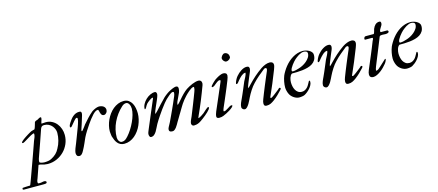

<svg xmlns="http://www.w3.org/2000/svg" viewBox="-193 -1331 4983 2185"><g transform="rotate(-15 2298.5 -238.0)"><path d="M128.9 -43Q128.9 -37.1 136.2 -33.4Q143.6 -29.8 153.1 -27.6Q162.6 -25.4 172.1 -24.4Q181.6 -23.4 185.5 -23.4Q208.5 -23.4 230.7 -26.9Q252.9 -30.3 272.5 -41.5Q305.2 -58.6 328.9 -81.5Q352.5 -104.5 368.2 -136.7Q390.1 -174.8 401.9 -220.7Q413.6 -266.6 413.6 -311Q413.6 -332.5 405.3 -353Q397 -373.5 384.3 -389.6Q367.7 -410.2 343.8 -422.1Q319.8 -434.1 291 -434.1Q272 -434.1 262.5 -426Q252.9 -418 246.6 -400.4Q221.7 -327.1 197.3 -257.8Q172.9 -188.5 147.5 -117.2Q141.1 -98.6 135 -81.3Q128.9 -64 128.9 -43ZM-2.9 -305.7Q-2.9 -311 5.6 -319.8Q14.2 -328.6 27.6 -338.6Q41 -348.6 56.9 -359.1Q72.8 -369.6 87.4 -378.4Q102.1 -387.2 113.3 -393.6Q124.5 -399.9 128.9 -401.9Q131.3 -403.3 136.5 -405Q141.6 -406.7 147.7 -408.4Q153.8 -410.2 159.9 -411.9Q166 -413.6 171.4 -414.6Q171.9 -414.6 173.1 -416.7Q174.3 -418.9 175.8 -421.9Q177.2 -424.8 178.5 -428Q179.7 -431.2 180.7 -433.1Q182.1 -436.5 184.8 -445.3Q187.5 -454.1 190.4 -463.9Q193.4 -473.6 195.8 -482.2Q198.2 -490.7 199.2 -494.1Q207.5 -503.9 216.3 -506.3Q225.1 -508.8 235.4 -512.7Q239.3 -514.2 243.4 -517.1Q247.6 -520 252.2 -522.9Q256.8 -525.9 262.7 -528.1Q268.6 -530.3 275.9 -530.3Q277.8 -530.3 279.8 -528.1Q281.7 -525.9 281.7 -520.5Q281.7 -512.7 279.3 -504.6Q276.9 -496.6 274.2 -488.5Q271.5 -480.5 269 -472.4Q266.6 -464.4 266.6 -457Q280.8 -457 292.2 -458.7Q303.7 -460.4 316.4 -460.4Q356.4 -460.4 388.7 -443.8Q420.9 -427.2 443.4 -399.7Q465.8 -372.1 477.8 -336.9Q489.7 -301.8 489.7 -265.1Q489.7 -209.5 468.3 -160.4Q446.8 -111.3 409.9 -74.7Q373 -38.1 324 -16.6Q274.9 4.9 219.2 4.9Q217.3 4.9 211.7 4.4Q206.1 3.9 199.5 3.2Q192.9 2.4 187.3 1.7Q181.6 1 179.7 1Q167.5 -1.5 159.7 -3.9Q151.9 -6.3 145 -8.3Q138.2 -10.3 130.9 -11.5Q123.5 -12.7 112.8 -12.7Q100.1 23.9 87.9 58.6Q75.7 93.3 63 129.9Q58.6 142.1 54.2 152.6Q49.8 163.1 49.8 177.2Q49.8 181.2 52 186Q54.2 190.9 60.5 190.9H74.2Q88.9 190.9 101.8 187.5Q114.7 184.1 128.9 184.1Q135.3 184.1 143.1 187.5Q150.9 190.9 150.9 200.2Q150.9 210.4 141.4 213.4Q131.8 216.3 114.7 216.3H-114.3Q-116.7 216.3 -120.1 216.1Q-123.5 215.8 -126.5 215.1Q-129.4 214.4 -131.6 212.6Q-133.8 210.9 -133.8 208Q-133.8 204.1 -132.8 200Q-131.8 195.8 -127.9 193.4Q-111.3 192.4 -95.2 191.2Q-79.1 189.9 -63.5 189.9H-45.9Q-41.5 189.9 -39.6 186.8Q-37.6 183.6 -36.6 181.6Q-32.7 172.4 -23.9 148.9Q-15.1 125.5 -3.2 92.8Q8.8 60.1 22.9 21Q37.1 -18.1 51.5 -58.1Q65.9 -98.1 79.6 -136.5Q93.3 -174.8 104.2 -205.8Q115.2 -236.8 122.8 -258.3Q130.4 -279.8 132.3 -285.6Q135.3 -294.4 139.6 -304Q144 -313.5 147.7 -323.2Q151.4 -333 154.1 -342.8Q156.7 -352.5 156.7 -362.3Q156.7 -365.7 155.8 -369.6Q154.8 -373.5 150.9 -373.5Q148.4 -373.5 142.1 -371.1Q135.7 -368.7 128.9 -365.5Q122.1 -362.3 116 -359.4Q109.9 -356.4 107.9 -355Q100.6 -351.1 85.4 -341.8Q70.3 -332.5 54.4 -322.8Q38.6 -313 25.4 -305.7Q12.2 -298.3 8.3 -298.3Q5.9 -298.3 1.5 -299.3Q-2.9 -300.3 -2.9 -305.7Z M554.2 -33.7Q554.2 -43 557.9 -56.6Q561.5 -70.3 566.9 -84.7Q572.3 -99.1 578.1 -112.8Q584 -126.5 587.9 -136.7Q601.1 -171.4 614.5 -205.6Q627.9 -239.7 639.6 -272Q645.5 -286.6 652.3 -305.2Q659.2 -323.7 665.5 -342.5Q671.9 -361.3 676 -378.2Q680.2 -395 680.2 -406.2Q680.2 -410.6 677.5 -414.3Q674.8 -418 668.9 -418Q662.6 -418 653.6 -409.7Q644.5 -401.4 634.3 -389.6Q624 -377.9 613.8 -365Q603.5 -352.1 594.7 -342.3Q590.3 -335.4 585.2 -332.5Q580.1 -329.6 577.1 -329.6Q572.3 -329.6 570.8 -335.2Q569.3 -340.8 569.3 -342.8Q569.3 -348.6 573.5 -359.1Q577.6 -369.6 585.4 -380.9Q597.2 -399.4 610.4 -416.7Q623.5 -434.1 638.9 -447.3Q654.3 -460.4 672.9 -468.5Q691.4 -476.6 713.9 -476.6Q727.1 -476.6 733.9 -472.4Q740.7 -468.3 740.7 -451.2Q740.7 -447.8 739.3 -440.7Q737.8 -433.6 735.8 -425.8Q733.4 -418.9 728.5 -402.3Q723.6 -385.7 717.5 -366.2Q711.4 -346.7 705.3 -327.4Q699.2 -308.1 694.3 -294.9Q690.4 -283.7 687.7 -273.9Q685.1 -264.2 685.1 -260.3Q685.1 -256.8 687 -255.9Q689 -254.9 689.9 -254.9Q692.4 -254.9 697 -259.8Q701.7 -264.6 706.1 -271Q710.9 -276.9 716.6 -284.2Q722.2 -291.5 727.3 -298.3Q732.4 -305.2 736.6 -311Q740.7 -316.9 743.2 -320.3Q771.5 -352.5 800 -383.8Q828.6 -415 862.3 -442.9Q870.1 -448.7 880.9 -454.6Q891.6 -460.4 903.1 -465.3Q914.6 -470.2 926 -473.4Q937.5 -476.6 946.3 -476.6Q960 -476.6 973.6 -473.1Q987.3 -469.7 998 -462.6Q1008.8 -455.6 1015.4 -444.3Q1022 -433.1 1022 -417.5Q1022 -408.7 1018.8 -399.9Q1015.6 -391.1 1009.8 -384Q1003.9 -377 996.1 -372.6Q988.3 -368.2 979 -368.2Q967.3 -368.2 960 -373.8Q952.6 -379.4 948.2 -387.7Q943.8 -396 941.4 -405.5Q939 -415 937 -423.3Q935.1 -431.6 932.6 -437.3Q930.2 -442.9 925.8 -442.9Q908.7 -442.9 893.1 -431.6Q877.4 -420.4 864.3 -406.2Q843.3 -383.3 826.7 -361.8Q810.1 -340.3 792.5 -314.5Q770 -281.7 748 -247.3Q726.1 -212.9 709.5 -179.7Q704.6 -169.4 697.5 -153.1Q690.4 -136.7 681.6 -116.9Q672.9 -97.2 662.6 -75.9Q652.3 -54.7 641.1 -34.7Q630.4 -14.6 618.2 -2.2Q606 10.3 591.3 10.3Q570.3 10.3 562.3 -2Q554.2 -14.2 554.2 -33.7Z M1052.7 -83Q1052.7 -73.2 1055.7 -62.3Q1058.6 -51.3 1064.5 -42Q1070.3 -32.7 1078.6 -26.6Q1086.9 -20.5 1098.1 -20.5Q1109.9 -20.5 1119.4 -23.2Q1128.9 -25.9 1137.5 -31.5Q1146 -37.1 1154.5 -45.2Q1163.1 -53.2 1172.9 -64Q1198.2 -92.3 1221.7 -129.2Q1245.1 -166 1263.4 -205.6Q1281.7 -245.1 1292.7 -284.2Q1303.7 -323.2 1303.7 -356.4Q1303.7 -368.7 1300.8 -382.3Q1297.9 -396 1292 -407.5Q1286.1 -418.9 1277.3 -426.5Q1268.6 -434.1 1256.3 -434.1Q1229.5 -434.1 1204.6 -410.6Q1169.9 -378.9 1142.1 -341.1Q1114.3 -303.2 1094.2 -261.2Q1074.2 -219.2 1063.5 -174.1Q1052.7 -128.9 1052.7 -83ZM1234.4 -464.4Q1270 -464.4 1293.5 -447.8Q1316.9 -431.2 1330.8 -405.3Q1344.7 -379.4 1350.3 -348.4Q1356 -317.4 1356 -288.1Q1356 -254.9 1348.1 -220Q1340.3 -185.1 1325.9 -152.1Q1311.5 -119.1 1290.5 -90.1Q1269.5 -61 1243.4 -39.1Q1217.3 -17.1 1186 -4.4Q1154.8 8.3 1120.1 8.3Q1093.8 8.3 1074.7 -1.2Q1055.7 -10.7 1041.7 -26.9Q1027.8 -43 1018.3 -64.5Q1008.8 -85.9 1001.5 -109.9Q1000.5 -113.8 999.3 -122.6Q998 -131.3 997.1 -141.1Q996.1 -150.9 995.4 -159.4Q994.6 -168 994.6 -171.4Q994.6 -203.1 1002.7 -237.3Q1010.7 -271.5 1025.6 -304Q1040.5 -336.4 1062 -365.7Q1083.5 -395 1110.1 -416.7Q1136.7 -438.5 1168 -451.4Q1199.2 -464.4 1234.4 -464.4Z M1910.2 -17.6Q1910.2 -25.4 1913.1 -35.2Q1916 -44.9 1920.2 -55.2Q1924.3 -65.4 1929.2 -75.4Q1934.1 -85.4 1938 -94.7Q1949.7 -124 1962.9 -157Q1976.1 -189.9 1989.7 -224.1Q2003.4 -258.3 2016.1 -291.7Q2028.8 -325.2 2040 -355Q2051.3 -382.3 2051.3 -402.8Q2051.3 -406.7 2049.8 -409.9Q2048.3 -413.1 2044.4 -413.1Q2033.7 -413.1 2018.6 -404.1Q2003.4 -395 1988.5 -382.6Q1973.6 -370.1 1960.4 -357.2Q1947.3 -344.2 1939.9 -336.4Q1920.9 -315.9 1907.2 -298.8Q1893.6 -281.7 1878.9 -260.3Q1871.1 -248 1862.1 -233.4Q1853 -218.8 1844 -203.4Q1835 -188 1826.2 -173.1Q1817.4 -158.2 1809.6 -146Q1805.7 -139.2 1800.3 -130.1Q1794.9 -121.1 1789.3 -111.6Q1783.7 -102.1 1778.1 -93Q1772.5 -84 1768.1 -76.7Q1761.2 -64.5 1752.4 -48.8Q1743.7 -33.2 1733.2 -19.5Q1722.7 -5.9 1711.2 3.4Q1699.7 12.7 1688 12.7Q1679.2 12.7 1671.6 11.7Q1664.1 10.7 1658.4 7.6Q1652.8 4.4 1649.7 -1.5Q1646.5 -7.3 1646.5 -17.6Q1646.5 -24.4 1649.2 -31.5Q1651.9 -38.6 1656.7 -47.9Q1661.6 -57.1 1668.2 -68.8Q1674.8 -80.6 1683.1 -97.2Q1700.2 -133.3 1715.3 -165.5Q1730.5 -197.8 1745.1 -230Q1759.8 -262.2 1774.7 -295.9Q1789.6 -329.6 1806.2 -369.1Q1811.5 -381.8 1813.2 -391.4Q1814.9 -400.9 1814.9 -407.2Q1814.9 -418.9 1800.3 -418.9Q1794.9 -418.9 1788.8 -416Q1782.7 -413.1 1776.1 -408.7Q1769.5 -404.3 1763.2 -399.2Q1756.8 -394 1751.5 -389.6Q1730.5 -373 1715.1 -356.9Q1699.7 -340.8 1683.1 -320.8Q1658.2 -291 1636.5 -259.8Q1614.7 -228.5 1591.8 -195.8Q1577.1 -175.3 1564.7 -154.8Q1552.2 -134.3 1539.6 -113.3Q1529.3 -95.7 1519.5 -74Q1509.8 -52.2 1497.8 -33Q1485.8 -13.7 1470.5 -0.5Q1455.1 12.7 1433.6 12.7Q1426.8 12.7 1422.4 8.8Q1418 4.9 1415.5 -1Q1413.1 -6.8 1412.1 -13.2Q1411.1 -19.5 1411.1 -24.4Q1411.1 -35.6 1416.5 -50Q1421.9 -64.5 1428.7 -80.1Q1437.5 -101.6 1449.2 -128.9Q1460.9 -156.2 1473.6 -186.5Q1486.3 -216.8 1499.5 -247.8Q1512.7 -278.8 1524.7 -307.1Q1536.6 -335.4 1546.9 -359.4Q1557.1 -383.3 1564 -399.4Q1566.4 -403.8 1567.1 -407.5Q1567.9 -411.1 1567.9 -413.1Q1567.9 -415.5 1564 -415.5Q1557.1 -415.5 1546.6 -410.2Q1536.1 -404.8 1525.4 -397Q1514.6 -389.2 1504.9 -381.1Q1495.1 -373 1490.2 -367.7Q1481.4 -357.9 1476.1 -348.4Q1470.7 -338.9 1464.4 -327.6Q1460 -319.8 1457 -316.9Q1454.1 -314 1451.7 -311.5Q1449.7 -311 1447.3 -311Q1443.8 -311 1443.8 -314.5Q1443.8 -342.8 1458.7 -370.8Q1473.6 -398.9 1496.8 -421.1Q1520 -443.4 1548.6 -457Q1577.1 -470.7 1604.5 -470.7Q1615.7 -470.7 1620.6 -461.2Q1625.5 -451.7 1625.5 -441.9Q1625.5 -435.5 1622.8 -426Q1620.1 -416.5 1616.2 -405.8Q1612.3 -395 1607.7 -384.3Q1603 -373.5 1599.1 -364.3Q1595.2 -355 1587.2 -337.2Q1579.1 -319.3 1570.6 -299.6Q1562 -279.8 1554.7 -261.2Q1547.4 -242.7 1545.9 -232.4Q1545.9 -230.5 1547.9 -230.5Q1549.3 -230.5 1551.3 -232.4Q1552.2 -232.9 1555.4 -235.6Q1558.6 -238.3 1562.5 -241.9Q1566.4 -245.6 1570.3 -249.5Q1574.2 -253.4 1576.7 -255.9Q1606 -288.1 1636.5 -321.3Q1667 -354.5 1698.2 -385.3Q1704.1 -391.1 1712.4 -397.7Q1720.7 -404.3 1729.2 -410.9Q1737.8 -417.5 1746.3 -423.3Q1754.9 -429.2 1761.7 -433.1Q1770.5 -438.5 1783 -444.8Q1795.4 -451.2 1808.1 -456.5Q1820.8 -461.9 1832.5 -465.3Q1844.2 -468.8 1851.1 -468.8Q1866.2 -468.8 1872.6 -461.7Q1878.9 -454.6 1878.9 -439.5Q1878.9 -417.5 1869.4 -393.8Q1859.9 -370.1 1848.1 -347.2Q1836.4 -324.2 1826.9 -302.5Q1817.4 -280.8 1817.4 -262.7Q1821.3 -262.7 1828.6 -269.5Q1835.9 -276.4 1843.8 -285.2Q1851.6 -293.9 1858.6 -302.2Q1865.7 -310.5 1868.7 -313.5Q1878.9 -325.7 1891.1 -339.4Q1903.3 -353 1916.5 -366.2Q1929.7 -379.4 1942.9 -390.9Q1956.1 -402.3 1968.3 -410.6Q1984.4 -420.9 2003.4 -431.2Q2022.5 -441.4 2042 -449.5Q2061.5 -457.5 2080.6 -462.6Q2099.6 -467.8 2116.2 -467.8Q2134.3 -467.8 2144.3 -457.5Q2154.3 -447.3 2154.3 -430.2Q2154.3 -427.7 2153.8 -421.6Q2153.3 -415.5 2149.9 -405.3Q2135.3 -365.7 2118.9 -323.2Q2102.5 -280.8 2085.2 -238.3Q2067.9 -195.8 2050 -155Q2032.2 -114.3 2015.6 -77.6Q2014.6 -73.7 2011.5 -67.4Q2008.3 -61 2008.3 -59.1Q2008.3 -58.1 2009 -56.9Q2009.8 -55.7 2010.7 -54.7Q2028.3 -61.5 2045.7 -72.5Q2063 -83.5 2078.1 -94.7Q2085.4 -100.6 2095.2 -109.9Q2105 -119.1 2115 -127.9Q2125 -136.7 2134.3 -143.1Q2143.6 -149.4 2149.9 -149.4Q2152.3 -149.4 2153.3 -146.5Q2154.3 -143.6 2154.3 -140.1Q2154.3 -132.3 2145.3 -120.4Q2136.2 -108.4 2121.8 -94.5Q2107.4 -80.6 2090.1 -66.2Q2072.8 -51.8 2055.9 -39.1Q2039.1 -26.4 2024.9 -16.8Q2010.7 -7.3 2002.9 -3.4Q1984.4 6.3 1967 9.5Q1949.7 12.7 1937 12.7Q1931.2 12.7 1926.3 10Q1921.4 7.3 1917.7 2.9Q1914.1 -1.5 1912.1 -6.8Q1910.2 -12.2 1910.2 -17.6Z M2439.9 -641.1Q2439.9 -648.9 2443.8 -657.7Q2447.8 -666.5 2454.1 -674.1Q2460.4 -681.6 2468.3 -686.8Q2476.1 -691.9 2483.9 -691.9Q2496.1 -691.9 2505.6 -687.3Q2515.1 -682.6 2521.7 -675Q2528.3 -667.5 2531.5 -657.2Q2534.7 -647 2534.7 -636.2Q2534.7 -630.4 2530.5 -623.3Q2526.4 -616.2 2519 -610.1Q2511.7 -604 2501.7 -600.1Q2491.7 -596.2 2480 -596.2Q2473.1 -596.2 2466.1 -600.8Q2459 -605.5 2453.1 -612.1Q2447.3 -618.7 2443.6 -626.5Q2439.9 -634.3 2439.9 -641.1ZM2208.5 -18.6Q2208.5 -31.7 2212.9 -47.4Q2217.3 -63 2223.6 -77.6Q2256.3 -154.3 2288.3 -227.3Q2320.3 -300.3 2352.1 -376Q2356 -384.3 2358.6 -391.4Q2361.3 -398.4 2361.3 -402.8Q2361.3 -406.7 2360.4 -408.7Q2359.4 -410.6 2355 -410.6Q2346.7 -410.6 2340.8 -409.2Q2335 -407.7 2329.6 -403.8Q2324.2 -400.9 2317.6 -395.8Q2311 -390.6 2304 -385.3Q2296.9 -379.9 2290.3 -374.3Q2283.7 -368.7 2277.8 -364.3Q2273.4 -361.8 2267.3 -358.4Q2261.2 -355 2255.9 -355Q2250.5 -355 2248.5 -356.2Q2246.6 -357.4 2246.6 -363.3Q2246.6 -367.2 2254.6 -377Q2262.7 -386.7 2273.4 -397.2Q2284.2 -407.7 2294.7 -417.2Q2305.2 -426.8 2310.1 -430.2Q2319.3 -436.5 2332 -444.3Q2344.7 -452.1 2358.4 -459Q2372.1 -465.8 2386 -470.2Q2399.9 -474.6 2412.1 -474.6Q2429.2 -474.6 2440.9 -466.6Q2452.6 -458.5 2452.6 -440.9Q2452.6 -432.6 2448.5 -417.7Q2444.3 -402.8 2437.5 -385.3Q2421.9 -345.2 2406.7 -308.8Q2391.6 -272.5 2376.7 -237.5Q2361.8 -202.6 2346.9 -167.7Q2332 -132.8 2315.9 -96.2Q2314.5 -93.3 2312.7 -88.4Q2311 -83.5 2309.3 -78.9Q2307.6 -74.2 2306.4 -69.8Q2305.2 -65.4 2305.2 -63.5Q2305.2 -59.6 2306.2 -57.1Q2307.1 -54.7 2311.5 -54.7Q2315.4 -54.7 2320.1 -55.4Q2324.7 -56.2 2328.6 -58.1Q2345.2 -66.4 2358.4 -75.2Q2371.6 -84 2386.7 -92.8Q2392.6 -96.7 2397.9 -98.1Q2403.3 -99.6 2408.7 -99.6Q2410.6 -99.6 2414.3 -98.6Q2418 -97.7 2418 -94.7Q2418 -85.9 2404.1 -73.5Q2390.1 -61 2370.1 -48.3Q2350.1 -35.6 2327.9 -24.4Q2305.7 -13.2 2289.6 -6.8Q2268.6 2.4 2237.3 2.4Q2227.1 2.4 2217.8 -2.7Q2208.5 -7.8 2208.5 -18.6Z M2765.1 -24.4Q2765.1 -33.2 2767.8 -46.1Q2770.5 -59.1 2776.4 -72.8Q2786.6 -99.6 2801.3 -136.5Q2815.9 -173.3 2832.5 -213.6Q2849.1 -253.9 2866.2 -294.2Q2883.3 -334.5 2897.9 -368.2Q2902.3 -377.9 2903.8 -385.5Q2905.3 -393.1 2905.3 -397Q2905.3 -399.4 2901.1 -404.1Q2897 -408.7 2894.5 -408.7Q2887.7 -408.7 2881.1 -406.7Q2874.5 -404.8 2869.1 -399.4Q2835.4 -373 2800.5 -343.5Q2765.6 -314 2730.5 -276.9Q2716.3 -262.7 2702.6 -244.9Q2689 -227.1 2676.3 -207.5Q2663.6 -188 2652.3 -168Q2641.1 -147.9 2632.3 -129.9Q2627.4 -120.6 2618.9 -102.1Q2610.4 -83.5 2598.9 -64.5Q2587.4 -45.4 2573.7 -31Q2560.1 -16.6 2545.4 -16.1Q2539.1 -16.1 2533 -18.8Q2526.9 -21.5 2521.7 -26.1Q2516.6 -30.8 2513.4 -36.6Q2510.3 -42.5 2510.3 -48.8Q2510.3 -61 2513.4 -73.2Q2516.6 -85.4 2521.2 -97.2Q2525.9 -108.9 2531.2 -120.1Q2536.6 -131.3 2541.5 -142.1Q2553.2 -167.5 2563.2 -190.4Q2573.2 -213.4 2582.5 -235.4Q2591.8 -257.3 2600.8 -278.8Q2609.9 -300.3 2619.6 -323.7Q2624 -333 2630.6 -344.7Q2637.2 -356.4 2643.3 -368.9Q2649.4 -381.3 2654.1 -393.8Q2658.7 -406.2 2658.7 -417.5Q2644.5 -417.5 2631.6 -410.9Q2618.7 -404.3 2606.7 -394.3Q2594.7 -384.3 2584.2 -372.6Q2573.7 -360.8 2564.9 -350.6Q2561 -346.2 2556.6 -340.3Q2552.2 -334.5 2547.9 -329.3Q2543.5 -324.2 2539.1 -320.6Q2534.7 -316.9 2530.3 -316.9Q2526.4 -316.9 2524.7 -319.1Q2522.9 -321.3 2522.9 -323.7Q2522.9 -329.6 2526.6 -340.1Q2530.3 -350.6 2536.1 -362.3Q2542 -374 2548.8 -385.3Q2555.7 -396.5 2562.5 -403.8Q2575.7 -419.4 2590.8 -432.9Q2606 -446.3 2622.1 -456.3Q2638.2 -466.3 2654.5 -472.2Q2670.9 -478 2686.5 -478Q2705.6 -478 2712.2 -469.7Q2718.8 -461.4 2718.8 -448.7Q2718.8 -440.4 2716.1 -431.6Q2713.4 -422.9 2710.4 -414.1Q2699.2 -386.2 2685.1 -353.8Q2670.9 -321.3 2659.7 -291.5Q2654.3 -276.9 2648.9 -263.2Q2643.6 -249.5 2643.6 -237.3Q2654.3 -245.1 2663.8 -255.6Q2673.3 -266.1 2681.6 -274.4Q2700.7 -294.4 2719.7 -313Q2738.8 -331.5 2759 -349.6Q2779.3 -367.7 2801.3 -385Q2823.2 -402.3 2848.6 -419.9Q2874.5 -437 2901.4 -447.5Q2928.2 -458 2954.6 -458Q2973.1 -458 2984.9 -448.2Q2996.6 -438.5 2996.6 -421.4Q2996.6 -410.6 2991.7 -394.8Q2986.8 -378.9 2981.4 -364.7Q2952.1 -290.5 2922.1 -217.5Q2892.1 -144.5 2858.9 -71.8Q2858.9 -63.5 2867.2 -63.5Q2872.1 -63.5 2883.5 -71Q2895 -78.6 2908.2 -88.4Q2921.4 -98.1 2933.6 -107.9Q2945.8 -117.7 2951.2 -121.6Q2951.7 -122.1 2954.8 -124.5Q2958 -127 2961.9 -130.1Q2965.8 -133.3 2969.7 -136.7Q2973.6 -140.1 2975.6 -142.1Q2982.4 -150.4 2988.3 -150.4Q2992.2 -150.4 2996.1 -147.5Q3000 -144.5 3000 -139.2Q3000 -136.7 2996.8 -131.6Q2993.7 -126.5 2987.3 -120.6Q2968.3 -99.1 2943.1 -75Q2918 -50.8 2890.1 -29.8Q2868.2 -13.2 2846.4 -2.4Q2824.7 8.3 2796.4 8.3Q2779.3 8.3 2772.2 0.7Q2765.1 -6.8 2765.1 -24.4Z M3172.9 -304.2Q3172.9 -291.5 3185.1 -291.5Q3202.1 -291.5 3222.4 -296.4Q3242.7 -301.3 3258.3 -306.6Q3279.3 -312.5 3304.7 -325.4Q3330.1 -338.4 3351.8 -356.7Q3373.5 -375 3388.2 -397.5Q3402.8 -419.9 3402.8 -445.8Q3402.8 -461.4 3389.9 -468.5Q3377 -475.6 3360.4 -475.6Q3345.2 -475.6 3329.6 -469.7Q3314 -463.9 3299.3 -455.1Q3284.7 -446.3 3271.7 -436Q3258.8 -425.8 3249 -417.5Q3240.2 -409.7 3227.3 -395.3Q3214.4 -380.9 3202.4 -364.5Q3190.4 -348.1 3181.6 -331.8Q3172.9 -315.4 3172.9 -304.2ZM3168 -270.5Q3157.7 -265.6 3150.4 -254.2Q3143.1 -242.7 3138.4 -228.8Q3133.8 -214.8 3131.8 -200.4Q3129.9 -186 3129.9 -175.8Q3129.9 -153.3 3134.8 -129.4Q3139.6 -105.5 3150.6 -85.7Q3161.6 -65.9 3179.7 -53.2Q3197.8 -40.5 3223.6 -40.5Q3243.7 -40.5 3258.8 -48.1Q3273.9 -55.7 3285.4 -66.7Q3296.9 -77.6 3304.9 -90.8Q3313 -104 3318.8 -115Q3324.7 -126 3328.9 -133.5Q3333 -141.1 3336.9 -141.1Q3341.3 -141.1 3343 -136Q3344.7 -130.9 3344.7 -125Q3344.2 -106.4 3334.5 -87.6Q3324.7 -68.8 3310.1 -51.8Q3295.4 -34.7 3278.1 -20.8Q3260.7 -6.8 3245.6 1.5Q3239.7 4.9 3231.4 7.3Q3223.1 9.8 3213.9 11.2Q3204.6 12.7 3195.6 13.4Q3186.5 14.2 3179.7 14.2Q3164.6 14.2 3148.2 8.8Q3131.8 3.4 3116.7 -6.6Q3101.6 -16.6 3089.1 -30.3Q3076.7 -43.9 3069.3 -61Q3065.9 -67.4 3062.7 -76.9Q3059.6 -86.4 3056.9 -96.7Q3054.2 -106.9 3052.7 -117.4Q3051.3 -127.9 3051.3 -136.7Q3051.3 -168.9 3058.1 -204.8Q3064.9 -240.7 3077.6 -272.9Q3081.5 -282.2 3087.9 -294.2Q3094.2 -306.2 3102.3 -319.1Q3110.4 -332 3119.1 -345Q3127.9 -357.9 3136.7 -368.2Q3155.3 -391.6 3179 -413.1Q3202.6 -434.6 3230 -451.2Q3257.3 -467.8 3287.8 -477.5Q3318.4 -487.3 3351.1 -487.3Q3366.7 -487.3 3386.2 -482.7Q3405.8 -478 3423.1 -468.8Q3440.4 -459.5 3452.1 -445.3Q3463.9 -431.2 3463.9 -412.1Q3463.9 -376.5 3449.5 -352.3Q3435.1 -328.1 3410.9 -312.5Q3386.7 -296.9 3355.7 -288.3Q3324.7 -279.8 3292 -275.9Q3259.3 -272 3226.8 -271.2Q3194.3 -270.5 3168 -270.5Z M3728 -24.4Q3728 -33.2 3730.7 -46.1Q3733.4 -59.1 3739.3 -72.8Q3749.5 -99.6 3764.2 -136.5Q3778.8 -173.3 3795.4 -213.6Q3812 -253.9 3829.1 -294.2Q3846.2 -334.5 3860.8 -368.2Q3865.2 -377.9 3866.7 -385.5Q3868.2 -393.1 3868.2 -397Q3868.2 -399.4 3864 -404.1Q3859.9 -408.7 3857.4 -408.7Q3850.6 -408.7 3844 -406.7Q3837.4 -404.8 3832 -399.4Q3798.3 -373 3763.4 -343.5Q3728.5 -314 3693.4 -276.9Q3679.2 -262.7 3665.5 -244.9Q3651.9 -227.1 3639.2 -207.5Q3626.5 -188 3615.2 -168Q3604 -147.9 3595.2 -129.9Q3590.3 -120.6 3581.8 -102.1Q3573.2 -83.5 3561.8 -64.5Q3550.3 -45.4 3536.6 -31Q3522.9 -16.6 3508.3 -16.1Q3502 -16.1 3495.8 -18.8Q3489.7 -21.5 3484.6 -26.1Q3479.5 -30.8 3476.3 -36.6Q3473.1 -42.5 3473.1 -48.8Q3473.1 -61 3476.3 -73.2Q3479.5 -85.4 3484.1 -97.2Q3488.8 -108.9 3494.1 -120.1Q3499.5 -131.3 3504.4 -142.1Q3516.1 -167.5 3526.1 -190.4Q3536.1 -213.4 3545.4 -235.4Q3554.7 -257.3 3563.7 -278.8Q3572.8 -300.3 3582.5 -323.7Q3586.9 -333 3593.5 -344.7Q3600.1 -356.4 3606.2 -368.9Q3612.3 -381.3 3616.9 -393.8Q3621.6 -406.2 3621.6 -417.5Q3607.4 -417.5 3594.5 -410.9Q3581.5 -404.3 3569.6 -394.3Q3557.6 -384.3 3547.1 -372.6Q3536.6 -360.8 3527.8 -350.6Q3523.9 -346.2 3519.5 -340.3Q3515.1 -334.5 3510.7 -329.3Q3506.3 -324.2 3502 -320.6Q3497.6 -316.9 3493.2 -316.9Q3489.3 -316.9 3487.5 -319.1Q3485.8 -321.3 3485.8 -323.7Q3485.8 -329.6 3489.5 -340.1Q3493.2 -350.6 3499 -362.3Q3504.9 -374 3511.7 -385.3Q3518.6 -396.5 3525.4 -403.8Q3538.6 -419.4 3553.7 -432.9Q3568.8 -446.3 3585 -456.3Q3601.1 -466.3 3617.4 -472.2Q3633.8 -478 3649.4 -478Q3668.5 -478 3675 -469.7Q3681.6 -461.4 3681.6 -448.7Q3681.6 -440.4 3679 -431.6Q3676.3 -422.9 3673.3 -414.1Q3662.1 -386.2 3647.9 -353.8Q3633.8 -321.3 3622.6 -291.5Q3617.2 -276.9 3611.8 -263.2Q3606.4 -249.5 3606.4 -237.3Q3617.2 -245.1 3626.7 -255.6Q3636.2 -266.1 3644.5 -274.4Q3663.6 -294.4 3682.6 -313Q3701.7 -331.5 3721.9 -349.6Q3742.2 -367.7 3764.2 -385Q3786.1 -402.3 3811.5 -419.9Q3837.4 -437 3864.3 -447.5Q3891.1 -458 3917.5 -458Q3936 -458 3947.8 -448.2Q3959.5 -438.5 3959.5 -421.4Q3959.5 -410.6 3954.6 -394.8Q3949.7 -378.9 3944.3 -364.7Q3915 -290.5 3885 -217.5Q3855 -144.5 3821.8 -71.8Q3821.8 -63.5 3830.1 -63.5Q3835 -63.5 3846.4 -71Q3857.9 -78.6 3871.1 -88.4Q3884.3 -98.1 3896.5 -107.9Q3908.7 -117.7 3914.1 -121.6Q3914.6 -122.1 3917.7 -124.5Q3920.9 -127 3924.8 -130.1Q3928.7 -133.3 3932.6 -136.7Q3936.5 -140.1 3938.5 -142.1Q3945.3 -150.4 3951.2 -150.4Q3955.1 -150.4 3959 -147.5Q3962.9 -144.5 3962.9 -139.2Q3962.9 -136.7 3959.7 -131.6Q3956.5 -126.5 3950.2 -120.6Q3931.2 -99.1 3906 -75Q3880.9 -50.8 3853 -29.8Q3831.1 -13.2 3809.3 -2.4Q3787.6 8.3 3759.3 8.3Q3742.2 8.3 3735.1 0.7Q3728 -6.8 3728 -24.4Z M4010.3 -31.2Q4010.3 -53.7 4023.9 -85.4Q4041.5 -127 4057.9 -165.8Q4074.2 -204.6 4090.1 -242.2Q4106 -279.8 4120.8 -316.4Q4135.7 -353 4149.9 -389.6Q4150.9 -392.1 4152.8 -395.8Q4154.8 -399.4 4156.7 -403.3Q4158.7 -407.2 4160.2 -411.1Q4161.6 -415 4161.6 -418Q4161.6 -421.9 4159.4 -424.3Q4157.2 -426.8 4150.9 -426.8H4074.7Q4068.4 -426.8 4066.9 -430.2Q4065.4 -433.6 4065.4 -436Q4065.4 -444.8 4070.8 -454.3Q4076.2 -463.9 4087.4 -463.9H4182.1Q4183.1 -463.9 4184.8 -466.6Q4186.5 -469.2 4188.5 -473.1Q4190.9 -478.5 4193.1 -486.1Q4195.3 -493.7 4197.3 -501Q4199.2 -508.3 4200.7 -513.9Q4202.1 -519.5 4203.1 -521Q4208.5 -533.7 4215.6 -545.2Q4222.7 -556.6 4231.9 -565.2Q4241.2 -573.7 4253.2 -578.6Q4265.1 -583.5 4279.8 -583.5Q4290 -583.5 4294.2 -577.9Q4298.3 -572.3 4298.3 -561Q4298.3 -548.3 4292.5 -537.6Q4286.6 -526.9 4279.8 -516.4Q4272.9 -505.9 4267.1 -495.1Q4261.2 -484.4 4261.2 -472.2Q4261.2 -468.8 4262.7 -466.3Q4264.2 -463.9 4269.5 -463.9H4340.8Q4344.7 -463.9 4349.1 -459Q4353.5 -454.1 4353.5 -448.7Q4353.5 -441.9 4348.9 -438Q4344.2 -434.1 4337.6 -431.9Q4331.1 -429.7 4323.7 -429Q4316.4 -428.2 4311 -428.2Q4304.7 -428.2 4294.2 -429.2Q4283.7 -430.2 4274.9 -430.2Q4264.6 -430.2 4255.6 -428.7Q4246.6 -427.2 4240.2 -417.5Q4239.3 -417.5 4238.5 -414.1Q4237.8 -410.6 4236.8 -408.2Q4220.7 -368.2 4205.3 -329.8Q4189.9 -291.5 4174.6 -253.7Q4159.2 -215.8 4143.8 -178Q4128.4 -140.1 4112.8 -101.6Q4107.4 -88.9 4104 -76.2Q4100.6 -63.5 4100.6 -59.1Q4100.6 -52.2 4106 -52.2Q4111.3 -52.2 4119.4 -56.6Q4127.4 -61 4132.8 -64.9Q4150.9 -80.6 4172.4 -100.6Q4193.8 -120.6 4225.1 -149.4Q4227.5 -151.9 4230.2 -154.5Q4232.9 -157.2 4236.8 -157.2Q4240.2 -157.2 4240.2 -151.4Q4240.2 -147.9 4238 -141.8Q4235.8 -135.7 4232.4 -128.9Q4229 -122.1 4224.6 -115.2Q4220.2 -108.4 4215.8 -103Q4202.1 -85.9 4183.1 -66.4Q4164.1 -46.9 4142.1 -30.5Q4120.1 -14.2 4096.9 -3.2Q4073.7 7.8 4051.8 7.8Q4032.7 7.8 4021.5 -2.2Q4010.3 -12.2 4010.3 -31.2Z M4439.9 -304.2Q4439.9 -291.5 4452.1 -291.5Q4469.2 -291.5 4489.5 -296.4Q4509.8 -301.3 4525.4 -306.6Q4546.4 -312.5 4571.8 -325.4Q4597.2 -338.4 4618.9 -356.7Q4640.6 -375 4655.3 -397.5Q4669.9 -419.9 4669.9 -445.8Q4669.9 -461.4 4657 -468.5Q4644 -475.6 4627.4 -475.6Q4612.3 -475.6 4596.7 -469.7Q4581.1 -463.9 4566.4 -455.1Q4551.8 -446.3 4538.8 -436Q4525.9 -425.8 4516.1 -417.5Q4507.3 -409.7 4494.4 -395.3Q4481.4 -380.9 4469.5 -364.5Q4457.5 -348.1 4448.7 -331.8Q4439.9 -315.4 4439.9 -304.2ZM4435.1 -270.5Q4424.8 -265.6 4417.5 -254.2Q4410.2 -242.7 4405.5 -228.8Q4400.9 -214.8 4398.9 -200.4Q4397 -186 4397 -175.8Q4397 -153.3 4401.9 -129.4Q4406.7 -105.5 4417.7 -85.7Q4428.7 -65.9 4446.8 -53.2Q4464.8 -40.5 4490.7 -40.5Q4510.7 -40.5 4525.9 -48.1Q4541 -55.7 4552.5 -66.7Q4564 -77.6 4572 -90.8Q4580.1 -104 4585.9 -115Q4591.8 -126 4595.9 -133.5Q4600.1 -141.1 4604 -141.1Q4608.4 -141.1 4610.1 -136Q4611.8 -130.9 4611.8 -125Q4611.3 -106.4 4601.6 -87.6Q4591.8 -68.8 4577.1 -51.8Q4562.5 -34.7 4545.2 -20.8Q4527.8 -6.8 4512.7 1.5Q4506.8 4.9 4498.5 7.3Q4490.2 9.8 4481 11.2Q4471.7 12.7 4462.6 13.4Q4453.6 14.2 4446.8 14.2Q4431.6 14.2 4415.3 8.8Q4398.9 3.4 4383.8 -6.6Q4368.7 -16.6 4356.2 -30.3Q4343.8 -43.9 4336.4 -61Q4333 -67.4 4329.8 -76.9Q4326.7 -86.4 4324 -96.7Q4321.3 -106.9 4319.8 -117.4Q4318.4 -127.9 4318.4 -136.7Q4318.4 -168.9 4325.2 -204.8Q4332 -240.7 4344.7 -272.9Q4348.6 -282.2 4355 -294.2Q4361.3 -306.2 4369.4 -319.1Q4377.4 -332 4386.2 -345Q4395 -357.9 4403.8 -368.2Q4422.4 -391.6 4446 -413.1Q4469.7 -434.6 4497.1 -451.2Q4524.4 -467.8 4554.9 -477.5Q4585.4 -487.3 4618.2 -487.3Q4633.8 -487.3 4653.3 -482.7Q4672.9 -478 4690.2 -468.8Q4707.5 -459.5 4719.2 -445.3Q4731 -431.2 4731 -412.1Q4731 -376.5 4716.6 -352.3Q4702.1 -328.1 4678 -312.5Q4653.8 -296.9 4622.8 -288.3Q4591.8 -279.8 4559.1 -275.9Q4526.4 -272 4493.9 -271.2Q4461.4 -270.5 4435.1 -270.5Z"/></g></svg>

Font: IM FELL French Canon
Style: Italic
Weight: 400
Italic angle: -17°
Designer: Igino Marini
Foundry: Igino Marini
Version: 3.00